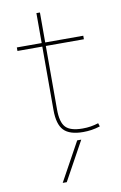

<svg xmlns="http://www.w3.org/2000/svg" viewBox="-103 -747 675 1073"><g transform="rotate(-10 234.5 -210.0)"><path d="M186 270H163L284 50H307ZM326 10Q249 10 216 -24.5Q183 -59 183 -140V-500H42V-520H183V-690H203V-520H419V-500H203V-140Q203 -67 230 -38.5Q257 -10 326 -10Q351 -10 372.5 -13.5Q394 -17 416 -24L422 -5Q397 3 373.5 6.5Q350 10 326 10Z"/></g></svg>

Font: M PLUS 1 Thin
Style: Regular
Weight: 100
Designer: Coji Morishita
Foundry: UNDERFOREST DESIGN
Version: Version 1.001